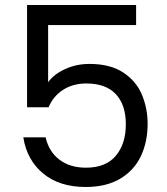

<svg xmlns="http://www.w3.org/2000/svg" viewBox="-20 -744 668 766"><path d="M523 -644H172V-416Q195 -448 240 -468.5Q285 -489 337 -489Q420 -489 472 -454.5Q524 -420 546.5 -365.5Q569 -311 569 -250Q569 -178 542 -121Q515 -64 459.5 -31Q404 2 322 2Q217 2 152 -52Q87 -106 73 -196H162Q175 -139 217 -107Q259 -75 323 -75Q402 -75 442 -122.5Q482 -170 482 -248Q482 -326 442 -368.5Q402 -411 324 -411Q271 -411 231.5 -385.5Q192 -360 174 -316H88V-724H523Z"/></svg>

Font: Poppins A&M
Style: Regular-A&M
Weight: 400
Designer: Ninad Kale (Devanagari), Jonny Pinhorn (Latin)
Foundry: Indian Type Foundry
Version: 4.004